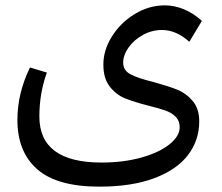

<svg xmlns="http://www.w3.org/2000/svg" viewBox="-20 -593 829 717"><path d="M552 -287Q607 -272 641 -258.5Q675 -245 699.5 -216Q724 -187 724 -140Q724 -69 682 -14Q640 41 556 72.5Q472 104 351 104Q193 104 119 39Q45 -26 45 -145Q45 -245 92 -341L155 -322Q127 -245 127 -158Q127 14 359 14Q442 14 509 -5Q576 -24 613.5 -54.5Q651 -85 651 -118Q651 -142 636 -157Q621 -172 598.5 -180Q576 -188 536 -198Q481 -212 447.5 -225.5Q414 -239 390 -269.5Q366 -300 366 -352Q366 -406 398 -457Q430 -508 483 -540.5Q536 -573 596 -573Q631 -573 666.5 -558.5Q702 -544 734 -515L687 -437Q638 -481 585 -481Q547 -481 513.5 -462.5Q480 -444 460 -415.5Q440 -387 440 -359Q440 -330 467.5 -315.5Q495 -301 552 -287Z"/></svg>

Font: FiraGOUPP
Style: Medium
Weight: 400
Designer: bBox Type
Foundry: bBox Type GmbH
Version: Version 1.001